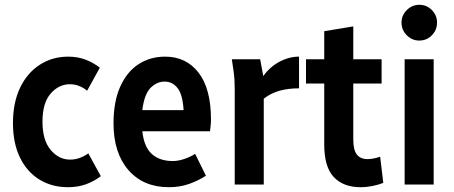

<svg xmlns="http://www.w3.org/2000/svg" viewBox="-20 -769 1892 800"><path d="M34 -256Q34 -341 63.5 -403Q93 -465 145.5 -499Q198 -533 264 -533Q304 -533 336.5 -520.5Q369 -508 396 -487L343 -391Q329 -403 310.5 -410.5Q292 -418 271 -418Q225 -418 191 -379Q157 -340 157 -262Q157 -185 191 -144.5Q225 -104 272 -104Q294 -104 313.5 -111.5Q333 -119 348 -130L400 -35Q373 -14 339 -1.5Q305 11 263 11Q196 11 144 -21Q92 -53 63 -113Q34 -173 34 -256Z M453 -255Q453 -345 480.5 -407Q508 -469 556.5 -501Q605 -533 668 -533Q756 -533 807.5 -466Q859 -399 859 -272Q859 -257 857.5 -244Q856 -231 855 -222H573Q580 -157 612.5 -127.5Q645 -98 700 -98Q723 -98 749 -107Q775 -116 793 -128L838 -37Q808 -17 769 -3Q730 11 684 11Q577 11 515 -60.5Q453 -132 453 -255ZM666 -429Q633 -429 607 -402.5Q581 -376 573 -310H745Q741 -376 719.5 -402.5Q698 -429 666 -429Z M946 -522H1064L1077 -452Q1104 -490 1144 -511.5Q1184 -533 1226 -533V-401Q1181 -401 1145 -391Q1109 -381 1079 -358V0H958V-398Q958 -419 957 -436Q956 -453 953 -474Z M1255 -421V-522H1331V-639L1452 -659V-522H1570V-421H1452V-188Q1452 -144 1467 -125Q1482 -106 1511 -106Q1534 -106 1564 -116L1577 -7Q1557 1 1532 6Q1507 11 1482 11Q1411 11 1371 -31Q1331 -73 1331 -167V-421Z M1653 -675Q1653 -705 1675 -727Q1697 -749 1727 -749Q1758 -749 1779.5 -727Q1801 -705 1801 -675Q1801 -644 1779.5 -622Q1758 -600 1727 -600Q1697 -600 1675 -622Q1653 -644 1653 -675ZM1666 0V-522H1787V0Z"/></svg>

Font: Radio Canada Condensed SemiBold
Style: Regular
Weight: 600
Width: 3
Designer: Charles Daoud, Etienne Aubert Bonn, Alexandre Saumier Demers, Jacques Le Bailly
Foundry: Radio-Canada
Version: Version 2.104; ttfautohint (v1.8.4.7-5d5b);gftools[0.9.28.de